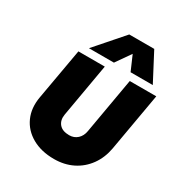

<svg xmlns="http://www.w3.org/2000/svg" viewBox="-206 -1045 1128 1198"><g transform="rotate(30 357.5 -446.0)"><path d="M376 -900H556L661 -700H501L455 -806L381 -700H201ZM154 -650H344L277 -265Q270 -222 293 -195Q316 -168 365 -168Q400 -168 424 -190Q448 -212 454 -249L524 -650H715L642 -233Q629 -160 589.5 -105.5Q550 -51 490.5 -21.5Q431 8 357 8Q265 8 199 -29.5Q133 -67 103.5 -132.5Q74 -198 89 -282Z"/></g></svg>

Font: Overused Grotesk Black
Style: Italic
Weight: 900
Italic angle: -10°
Version: Version 0.003